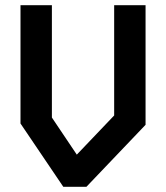

<svg xmlns="http://www.w3.org/2000/svg" viewBox="-20 -720 640 740"><path d="M420 -700V-275L276 -124L180 -267V-700H59V-244L224 0H313L541 -239V-700Z"/></svg>

Font: Kode Mono
Style: Bold
Weight: 700
Monospace: yes
Designer: Isa Ozler
Foundry: Kadena LLC
Version: Version 1.206;gftools[0.9.28]